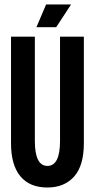

<svg xmlns="http://www.w3.org/2000/svg" viewBox="-20 -823 422 854"><path d="M191 11Q112 11 70.5 -39Q29 -89 29 -186V-660H135V-196Q135 -85 191 -85Q247 -85 247 -196V-660H353V-186Q353 -86 309.5 -37.5Q266 11 191 11ZM230 -702H142L185 -803H296Z"/></svg>

Font: Bricolage Grotesque 96pt Condensed Medium
Style: Regular
Weight: 500
Width: 3
Designer: Mathieu Triay
Foundry: Atelier Triay
Version: Version 1.001; ttfautohint (v1.8.4.7-5d5b);gftools[0.9.33.de